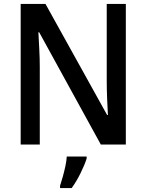

<svg xmlns="http://www.w3.org/2000/svg" viewBox="-20 -734 744 975"><path d="M619 0H492L179 -570H175Q177 -531 179.5 -484Q182 -437 182 -393V0H85V-714H211L524 -150H528Q526 -183 524 -232.5Q522 -282 522 -322V-714H619ZM420 71Q410 103 389 145.5Q368 188 344 221H285V209Q291 191 298.5 164.5Q306 138 312 110Q318 82 319 61H420Z"/></svg>

Font: Noto Sans Georgian SemiCondensed Medium
Style: Regular
Weight: 500
Width: 4
Designer: Monotype Design Team, Akaki Razmadze
Foundry: Google LLC
Version: Version 2.005; ttfautohint (v1.8.4.7-5d5b)